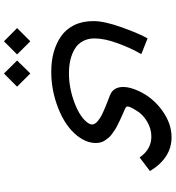

<svg xmlns="http://www.w3.org/2000/svg" viewBox="20 -448 862 942"><g transform="rotate(90 451.0 23.0)"><path d="M276.9 370.1 340.3 305.2 405.3 370.1 340.8 434.6ZM117.7 370.1 182.6 305.2 247.1 370.1 182.6 434.6ZM168.5 -270 245.6 -239.3Q216.3 -189 192.4 -124Q168.5 -59.1 168.5 -9.8Q168.5 22.9 182.1 47.9Q195.8 72.8 219.7 86.9Q266.6 115.7 339.6 115.7Q412.6 115.7 485.6 87.9Q558.6 60.1 585 20Q590.8 9.8 590.8 2.7Q590.8 -4.4 586.2 -12.2Q581.5 -20 572 -27.3Q562.5 -34.7 552.7 -40.5Q543 -46.4 527.3 -53.2Q511.7 -60.1 501 -64.5Q490.2 -68.8 472.7 -75.7Q455.1 -82.5 446.8 -85.9Q406.7 -101.6 406.7 -150.9Q406.7 -185.1 428.2 -230Q460 -296.9 522.9 -342.3Q585.9 -387.7 653.3 -387.7Q754.9 -387.7 819.3 -281.7L752.4 -231Q712.9 -288.6 649.9 -288.6Q611.8 -288.6 576.9 -268.1Q542 -247.6 523.4 -216.8Q502.4 -183.6 502.4 -172.4Q502.4 -167 506.1 -164.1Q509.8 -161.1 516.8 -158.2Q523.9 -155.3 542 -147.2Q560.1 -139.2 567.6 -135.5Q575.2 -131.8 591.6 -123.8Q607.9 -115.7 615.7 -110.4Q623.5 -105 636.2 -96.2Q648.9 -87.4 655.3 -79.3Q661.6 -71.3 668.9 -61Q681.6 -42.5 681.6 -15.6Q681.6 29.8 646 75.2Q601.1 132.3 512.9 167.5Q424.8 202.6 332.5 202.6Q229 202.6 159.2 155.3Q124 131.3 103.8 90.8Q83.5 50.3 83.5 -4.2Q83.5 -58.6 114.7 -145.3Q146 -231.9 168.5 -270Z"/></g></svg>

Font: GanjNamehSans
Style: Regular
Weight: 400
Designer: Mohammad Saleh Souzanchi
Foundry: http://font-store.ir
Version: Version:0.0.4;RFB:1.2.5;Building:2016-12-11 09:43:53.670092